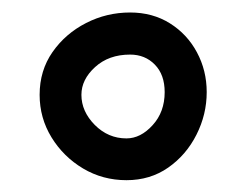

<svg xmlns="http://www.w3.org/2000/svg" viewBox="-20 -347 400 312"><path d="M44.4 -192.9Q44.4 -232.4 65.4 -262.5Q86.4 -292.5 119.9 -309.6Q153.3 -326.7 191.4 -326.7Q228 -326.7 256.1 -309.1Q284.2 -291.5 300 -262Q315.9 -232.4 315.9 -197.3Q315.9 -161.1 299.3 -128.2Q282.7 -95.2 253.4 -74.7Q224.1 -54.2 185.5 -54.2Q147 -54.2 115 -73.2Q83 -92.3 63.7 -123.8Q44.4 -155.3 44.4 -192.9ZM112.3 -192.9Q112.3 -166 134 -144Q155.8 -122.1 185.5 -122.1Q208.5 -122.1 228 -143.6Q247.6 -165 247.6 -197.3Q247.6 -225.6 231.7 -241.9Q215.8 -258.3 191.4 -258.3Q156.7 -258.3 134.5 -238Q112.3 -217.8 112.3 -192.9Z"/></svg>

Font: Mikhak-FD Medium
Style: Regular
Weight: 500
Designer: Amin Abedi
Version: Version 3.2